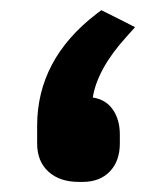

<svg xmlns="http://www.w3.org/2000/svg" viewBox="-20 -361 305 381"><path d="M136.7 0Q98.6 0 76.2 -20.3Q53.7 -40.5 53.7 -76.7V-111.3Q53.7 -243.2 171.4 -333.5L181.2 -340.8L191.9 -335.4L225.1 -318.8L248 -307.1L231 -288.1Q173.3 -224.6 164.1 -167.5Q189.9 -163.6 203.9 -143.6Q217.8 -123.5 217.8 -94.2V-76.2Q217.8 -41.5 198 -20.8Q178.2 0 143.6 0Z"/></svg>

Font: Samim WOL
Style: Bold-WOL
Weight: 700
Foundry: DejaVu fonts team - Redesigned by Saber Rastikerdar
Version: Version 4.0.5